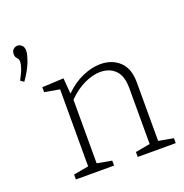

<svg xmlns="http://www.w3.org/2000/svg" viewBox="-137 -898 980 1021"><g transform="rotate(-20 353.0 -387.5)"><path d="M37 -739Q37 -757 47.5 -766Q58 -775 71 -775Q84 -775 95 -765Q106 -755 106 -734Q106 -714 91 -673.5Q76 -633 40 -582L21 -595Q42 -634 49 -656.5Q56 -679 56 -690Q56 -705 46.5 -713.5Q37 -722 37 -739ZM120 0V-28L205 -43V-479L120 -494V-522L242 -528L249 -439Q298 -487 350.5 -509.5Q403 -532 451 -532Q517 -532 559.5 -492Q602 -452 601 -370V-43L685 -28V0H470V-28L553 -43V-359Q553 -428 521 -460.5Q489 -493 436 -493Q395 -493 347 -471Q299 -449 253 -403V-43L336 -28V0Z"/></g></svg>

Font: Bitter Light
Style: Regular
Weight: 300
Designer: Sol Matas, and Bitter project Authors
Foundry: Sol Matas
Version: Version 2.001